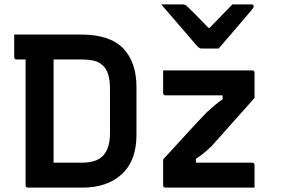

<svg xmlns="http://www.w3.org/2000/svg" viewBox="-20 -858 1290 878"><path d="M980 -636H902Q895 -636 889.5 -640Q884 -644 872 -658Q865 -667 847 -687.5Q829 -708 806 -735Q783 -762 759.5 -789Q736 -816 717 -838H809Q820 -838 825.5 -836Q831 -834 838 -827Q849 -817 872.5 -793Q896 -769 933 -731H939Q974 -767 998.5 -792.5Q1023 -818 1043 -838H1130Q1140 -838 1140 -829Q1140 -825 1137 -820.5Q1134 -816 1121 -801Q1110 -788 1090.5 -765Q1071 -742 1049.5 -717Q1028 -692 1009 -670Q990 -648 980 -636ZM350 -700Q482 -700 543 -637Q604 -574 604 -461V-240Q604 -123 537 -61.5Q470 0 357 0H108Q97 0 97 -11V-586H56Q45 -586 45 -597V-700ZM225 -114H354Q424 -114 453.5 -148.5Q483 -183 483 -248V-452Q483 -529 450 -559Q434 -574 410.5 -580Q387 -586 352 -586H225ZM726 -536H1133Q1144 -536 1144 -525V-410Q1082 -340 1033.5 -286Q985 -232 947 -189Q925 -168 909 -155.5Q893 -143 876 -132V-114H1133Q1144 -114 1144 -103V0H737Q726 0 726 -11V-129Q790 -198 838 -251Q886 -304 928 -347Q946 -363 962.5 -377Q979 -391 998 -404V-422H737Q726 -422 726 -433Z"/></svg>

Font: Recursive Sn Lnr St SmB
Style: Regular
Weight: 600
Version: Version 1.079;hotconv 1.0.112;makeotfexe 2.5.65598; ttfautoh